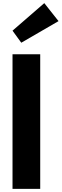

<svg xmlns="http://www.w3.org/2000/svg" viewBox="-20 -1207 394 1227"><path d="M60 -1011 263 -1187 354 -1072 116 -934ZM60 -860V0H237V-860Z"/></svg>

Font: Hussar
Style: BoldWeb
Weight: 700
Foundry: Cannot Into Space Fonts
Version: Version 2.00